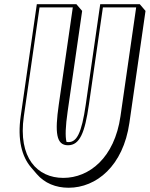

<svg xmlns="http://www.w3.org/2000/svg" viewBox="-20 -845 711 912"><path d="M644 -825H456L387.3 -348C367.4 -210 343.9 -170 305.1 -170C301.8 -170 298.7 -170.3 295.9 -170.9C289.3 -197.6 290.9 -243.2 301.4 -316.2L370.2 -793.2L342.9 -825H154.9L78.3 -293C62.4 -182.5 83.5 -101.3 127.3 -50.2L154.6 -18.3C191.6 25 244.9 46.8 305.7 46.8C438.2 46.8 565.2 -57.2 594.6 -261.2L671.2 -793.2ZM626.8 -810 552.3 -293C523.8 -94.9 403.6 0 280.6 0C157.6 0 64.7 -94.9 93.3 -293L167.8 -810H325.8L259.2 -348C240 -214.4 246.9 -155 302.9 -155C358.9 -155 383 -214.4 402.3 -348L468.8 -810Z"/></svg>

Font: Blink
Style: 3DObl
Weight: 400
Designer: Mew Too
Foundry: Cannot Into Space Fonts
Version: Version 001.000